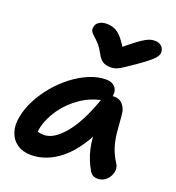

<svg xmlns="http://www.w3.org/2000/svg" viewBox="-144 -914 949 1038"><g transform="rotate(20 330.5 -395.0)"><path d="M152 10Q102 10 69.5 -13Q37 -36 24.5 -75.5Q12 -115 22 -163Q31 -213 57.5 -263.5Q84 -314 122 -359Q160 -404 205.5 -438.5Q251 -473 299.5 -493Q348 -513 395 -513Q428 -513 446 -493Q464 -473 457 -436Q454 -421 443.5 -412.5Q433 -404 418 -401Q351 -390 293.5 -351Q236 -312 197 -256.5Q158 -201 145 -141Q141 -120 141 -102.5Q141 -85 147 -58L102 -149Q122 -130 138 -123Q154 -116 180 -116Q235 -116 295 -187Q355 -258 403 -394Q411 -416 429 -428.5Q447 -441 468 -441Q499 -441 517.5 -418Q536 -395 538 -364Q542 -311 546 -267.5Q550 -224 562 -184.5Q574 -145 601 -103Q610 -89 609.5 -71Q609 -53 599.5 -35Q590 -17 573 -5Q556 7 532 7Q515 7 504 0Q493 -7 486 -19Q472 -44 461 -70.5Q450 -97 442.5 -128.5Q435 -160 432 -201.5Q429 -243 430 -298L478 -301Q445 -212 405 -152Q365 -92 321.5 -56.5Q278 -21 235 -5.5Q192 10 152 10ZM571 -800Q587 -800 599.5 -793Q612 -786 618 -774Q624 -762 623 -746Q621 -737 614.5 -726.5Q608 -716 587 -698Q566 -680 519 -647Q485 -624 464.5 -610Q444 -596 428 -589.5Q412 -583 392 -583Q364 -583 346.5 -594.5Q329 -606 315 -633Q299 -663 283 -680.5Q267 -698 254 -709Q241 -720 234.5 -730.5Q228 -741 232 -758Q235 -776 252.5 -786.5Q270 -797 293 -797Q320 -797 341.5 -787.5Q363 -778 384.5 -752.5Q406 -727 433 -680L383 -681Q434 -725 466 -749.5Q498 -774 517 -784.5Q536 -795 548 -797.5Q560 -800 571 -800Z"/></g></svg>

Font: Shantell Sans SemiBold
Style: Italic
Weight: 600
Italic angle: -11°
Designer: Stephen Nixon, Anya Danilova, Shantell Martin
Foundry: Arrow Type
Version: Version 1.011;[c5ecc13dd]